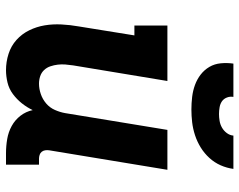

<svg xmlns="http://www.w3.org/2000/svg" viewBox="-99 -691 798 640"><g transform="rotate(90 300.0 -371.0)"><path d="M214 8Q186 8 159.5 -0.5Q133 -9 113 -27Q93 -45 81 -69.5Q69 -94 64.5 -121Q60 -148 61.5 -177Q63 -206 68 -234L98 -420H65V-530H250L198 -216Q196 -203 195 -190Q194 -177 195.5 -164.5Q197 -152 201 -140Q205 -128 213.5 -119Q222 -110 234 -106Q246 -102 259 -102Q276 -102 293.5 -108Q311 -114 325 -126Q339 -138 346.5 -155Q354 -172 357 -189L413 -530H546L481 -136Q480 -129 481 -122.5Q482 -116 486 -111Q490 -106 496.5 -104Q503 -102 509 -102H529V8H491Q467 8 443.5 4Q420 0 400 -11Q380 -22 366 -40Q352 -58 347 -81Q338 -62 324.5 -45Q311 -28 293.5 -15Q276 -2 255 3Q234 8 214 8ZM345 -610Q324 -610 303 -612.5Q282 -615 263 -622Q244 -629 228.5 -641Q213 -653 203 -670Q193 -687 191 -708Q189 -729 192 -750H303Q301 -739 305 -728.5Q309 -718 317.5 -712Q326 -706 337.5 -704Q349 -702 360 -702Q371 -702 383 -704Q395 -706 405.5 -712Q416 -718 423.5 -728Q431 -738 432 -750H543Q540 -728 531 -707.5Q522 -687 506.5 -670Q491 -653 471.5 -641Q452 -629 430.5 -622Q409 -615 387.5 -612.5Q366 -610 345 -610Z"/></g></svg>

Font: Iosevka Curly Slab XBdEx
Style: Italic
Weight: 800
Width: 7
Italic angle: -9°
Monospace: yes
Designer: Belleve Invis
Foundry: Belleve Invis
Version: Version 11.1.0; ttfautohint (v1.8.3)